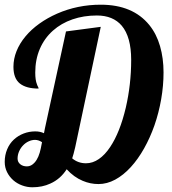

<svg xmlns="http://www.w3.org/2000/svg" viewBox="-45 -770 734 817"><path d="M11.7 -2.9Q-5.4 -18.1 -15.1 -37.8Q-24.9 -57.6 -24.9 -81.1Q-24.9 -109.9 -14.6 -134.5Q-4.4 -159.2 14.2 -176.3Q32.2 -192.9 55.7 -201.9Q79.1 -210.9 105 -210.9Q126 -210.9 142.1 -203.1L146 -223.1L235.8 -636.2L383.8 -655.8L274.9 -143.1Q267.6 -111.8 262.2 -96.2Q287.1 -75.2 320.8 -75.2Q349.6 -75.2 375.7 -93.3Q401.9 -111.3 423.8 -144.5Q465.3 -206.5 490.2 -311.5Q513.2 -410.6 513.2 -515.1Q513.2 -612.8 473.1 -660.6Q436 -704.1 367.2 -704.1Q311 -704.1 263.2 -687.5Q215.3 -670.9 180.2 -639.6Q144 -607.4 124.5 -562Q105 -516.6 105 -460.9Q105 -428.7 112.3 -411.1Q114.3 -404.8 117.2 -399.9Q119.1 -396.5 119.1 -393.1Q66.4 -393.1 39.3 -414.8Q12.2 -436.5 12.2 -485.8Q12.2 -519.5 25.4 -552.5Q38.6 -585.4 63.5 -615.2Q87.9 -644.5 122.3 -669.2Q156.7 -693.8 197.8 -711.9Q284.7 -750 383.8 -750Q520 -750 590.3 -663.6Q621.1 -625.5 636 -573.7Q650.9 -522 650.9 -461.9Q650.9 -405.8 640.9 -348.1Q630.9 -290.5 612.3 -236.8Q593.8 -184.1 568.1 -138.4Q542.5 -92.8 511.7 -59.1Q480 -24.4 445.1 -5.6Q410.2 13.2 374 13.2Q339.4 13.2 307.1 -0.5Q269.5 -16.1 238.8 -49.8Q211.9 -7.8 168.9 11.2Q135.3 26.9 92.8 26.9Q70.3 26.9 49.1 19Q27.8 11.2 11.7 -2.9ZM102.5 -78.6Q120.6 -98.6 128.9 -140.1L133.8 -165Q118.7 -174.8 104 -174.8Q90.8 -174.8 77.4 -168.7Q64 -162.6 53.7 -151.9Q43 -141.1 36.4 -126.2Q29.8 -111.3 29.8 -95.2Q29.8 -80.6 41 -71.3Q52.2 -62 69.8 -62Q87.9 -62 102.5 -78.6Z"/></svg>

Font: Pattaya
Style: Regular
Weight: 400
Designer: Pablo Impallari / Thai characters Designed by Thanarat Vachiruckul and Suppakit Chalermlarp
Foundry: Pablo Impallari
Version: Version 2.000